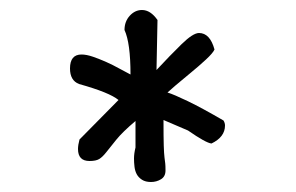

<svg xmlns="http://www.w3.org/2000/svg" viewBox="-20 -730 591 384"><path d="M427 -489Q430 -484 430 -479Q430 -456 403 -443Q392 -444 356 -469L307 -490Q307 -455 307.5 -439Q308 -423 309 -415Q310 -407 310.5 -403Q311 -399 311 -389Q311 -377 302 -371.5Q293 -366 282 -366Q271 -366 264 -370.5Q257 -375 253.5 -381.5Q250 -388 249 -396.5Q248 -405 248 -413Q248 -423 251 -435V-488Q225 -466 212.5 -450.5Q200 -435 192.5 -425.5Q185 -416 178.5 -412Q172 -408 159 -408Q136 -408 136 -432Q136 -440 139 -451L217 -530Q199 -545 138 -562Q120 -569 120 -593Q120 -621 143 -621Q153 -621 166 -616.5Q179 -612 192.5 -606Q206 -600 218.5 -593Q231 -586 241 -581Q241 -644 229 -670Q229 -687 239.5 -698.5Q250 -710 264 -710Q281 -710 295 -690L293 -590Q320 -619 343 -641.5Q366 -664 378 -664Q400 -664 409 -631Q406 -624 392 -611Q378 -598 361.5 -584.5Q345 -571 331.5 -559.5Q318 -548 315 -545Q328 -541 356 -527.5Q384 -514 427 -489Z"/></svg>

Font: Gaegu
Style: Regular
Weight: 400
Designer: JIKJI
Foundry: JIKJI
Version: Version 1.00